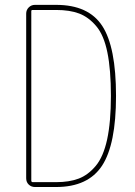

<svg xmlns="http://www.w3.org/2000/svg" viewBox="-20 -750 540 770"><path d="M105.5 -705.1V-25.4Q105.5 -20.5 110.4 -19.5H205.1Q257.8 -19.5 295.4 -33.7Q333 -47.9 363.8 -84.5Q394.5 -121.1 409.7 -190.9Q424.8 -260.7 424.8 -365.2Q424.8 -470.7 410.6 -540Q396.5 -609.4 365.7 -645.5Q335 -681.6 297.4 -695.8Q259.8 -710 205.1 -710H110.4Q105.5 -710 105.5 -705.1ZM120.1 0Q105.5 0 95.2 -9.8Q85 -19.5 85 -35.2V-695.3Q85 -710 95.2 -720.2Q105.5 -730.5 120.1 -730.5H205.1Q335 -730.5 390.1 -646Q445.3 -561.5 445.3 -365.2Q445.3 -170.9 389.2 -85.4Q333 0 205.1 0Z"/></svg>

Font: Rounded-X Mgen+ 2m thin
Style: Regular
Weight: 100
Designer: [Source Han Sans]
Ryoko NISHIZUKA  (kana & ideographs); Paul D. Hunt (Latin, Greek & Cyrillic); Wenlong ZHANG  (bopomofo
Version: Version 1.059.20150602